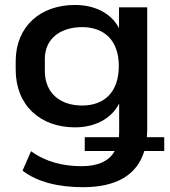

<svg xmlns="http://www.w3.org/2000/svg" viewBox="-20 -569 694 782"><path d="M318.4 193.4C453.6 193.4 538.1 144 567.9 45.9H648.9V-10.3H578.1C579.1 -21.5 579.6 -33.7 579.6 -44.9V-539.1H464.8V-454.1C433.6 -514.6 367.2 -548.8 285.2 -548.8C145.5 -548.8 43.9 -462.4 43.9 -319.3V-285.2C43.9 -138.7 145.5 -50.3 285.2 -50.3C367.7 -50.3 434.1 -85.9 465.3 -147.5V-31.7C465.3 -24.4 464.8 -17.1 464.4 -10.3H325.2V45.9H447.3C424.8 86.9 379.4 107.9 312.5 107.9C237.3 107.9 166 90.3 106.4 46.9L71.8 126C132.3 172.9 219.2 193.4 318.4 193.4ZM314.5 -139.2C228 -139.2 162.6 -187 162.6 -280.8V-328.6C162.6 -415 230.5 -458.5 314.5 -458.5C405.3 -458.5 463.9 -403.8 463.9 -300.3C463.9 -194.3 405.3 -139.2 314.5 -139.2Z"/></svg>

Font: Winston Medium
Style: Regular
Weight: 500
Designer: Vernon Adams, Kim Jin-seong, David Berlow, Cristiano Sobral
Foundry: The Winston Project Authors
Version: Version 3.004